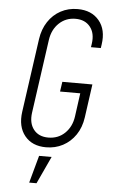

<svg xmlns="http://www.w3.org/2000/svg" viewBox="-64 -808 627 1069"><g transform="rotate(5 250.0 -273.0)"><path d="M217 16Q139 16 97.8 -35Q56.5 -86 68 -169L126 -581Q134 -636.5 161.5 -678.2Q189 -720 231.5 -743Q274 -766 326 -766Q404 -766 446.2 -715.2Q488.5 -664.5 476 -581L473 -561H418L421 -581Q429.5 -639.5 401 -675.2Q372.5 -711 319 -711Q265 -711 227.2 -675.2Q189.5 -639.5 181 -581L123 -169Q115 -110.5 143 -74.8Q171 -39 225 -39Q280 -39 317.5 -75.2Q355 -111.5 363 -169L381 -300H268L276 -355H444L418 -169Q410 -112 381.8 -70.5Q353.5 -29 311 -6.5Q268.5 16 217 16ZM141 220 183 67H253L182 220Z"/></g></svg>

Font: Mohave Light Light
Style: Italic
Weight: 300
Italic angle: -8°
Version: Version 2.003